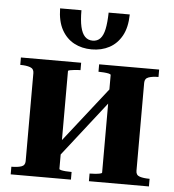

<svg xmlns="http://www.w3.org/2000/svg" viewBox="-53 -801 773 851"><g transform="rotate(5 333.5 -376.0)"><path d="M87 -64V-456Q87 -475 70 -481Q53 -487 27 -487H26V-520H294V-487H293Q280 -487 267.5 -485.5Q255 -484 247 -482.5Q239 -481 239 -478V-43Q239 -40 247 -38Q255 -36 267.5 -35Q280 -34 293 -34H294V0H26V-34H27Q53 -34 70 -39.5Q87 -45 87 -64ZM429 -43V-477Q429 -481 420 -483Q411 -485 398 -486Q385 -487 374 -487V-520H641V-487H640Q614 -487 597 -481Q580 -475 580 -456V-64Q580 -45 597 -39.5Q614 -34 640 -34H641V0H374V-34Q385 -34 398 -35Q411 -36 420 -38Q429 -40 429 -43ZM239 -107 206 -129 429 -413 461 -391ZM335 -583Q291 -583 256.5 -601.5Q222 -620 201.5 -657Q181 -694 180 -752H275Q275 -707 281.5 -678.5Q288 -650 301.5 -636Q315 -622 336 -622Q357 -622 370 -636Q383 -650 389 -678.5Q395 -707 396 -752H490Q489 -694 468.5 -657Q448 -620 413.5 -601.5Q379 -583 335 -583Z"/></g></svg>

Font: Roboto Serif 144pt SemiBold
Style: Regular
Weight: 600
Version: Version 1.008